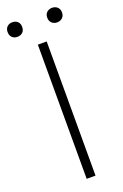

<svg xmlns="http://www.w3.org/2000/svg" viewBox="-182 -930 629 979"><g transform="rotate(-20 132.5 -440.0)"><path d="M108 0V-728H156V0ZM24 -801Q7 -801 -4 -811.5Q-15 -822 -15 -841Q-15 -859 -4 -869.5Q7 -880 24 -880Q42 -880 53 -869.5Q64 -859 64 -841Q64 -822 53 -811.5Q42 -801 24 -801ZM240 -801Q223 -801 211.5 -811.5Q200 -822 200 -841Q200 -859 211.5 -869.5Q223 -880 240 -880Q257 -880 268.5 -869.5Q280 -859 280 -841Q280 -822 268.5 -811.5Q257 -801 240 -801Z"/></g></svg>

Font: Noto Sans KR ExtraLight
Style: Regular
Weight: 250
Designer: Ryoko NISHIZUKA  (kana, bopomofo & ideographs); Paul D. Hunt (Latin, Greek & Cyrillic); Sandoll Communications , Soo-you
Foundry: Adobe
Version: Version 2.004-H2;hotconv 1.0.118;makeotfexe 2.5.65603